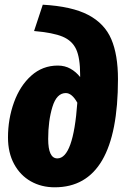

<svg xmlns="http://www.w3.org/2000/svg" viewBox="-20 -779 531 817"><path d="M14 -194Q14 -273 39.5 -343.5Q65 -414 113 -457Q161 -500 226 -500Q256 -500 280 -486.5Q304 -473 321 -451V-461Q321 -533 304 -569.5Q287 -606 246.5 -623Q206 -640 125 -647L162 -759Q286 -752 355.5 -715.5Q425 -679 453.5 -612.5Q482 -546 482 -442Q482 18 213 18Q156 18 111 -7.5Q66 -33 40 -81Q14 -129 14 -194ZM309 -342Q286 -383 260 -383Q221 -383 203 -324Q185 -265 185 -188Q185 -105 224 -105Q292 -105 309 -342Z"/></svg>

Font: Fira Sans Extra Condensed ExtraBold
Style: Italic
Weight: 800
Width: 3
Italic angle: -8°
Designer: Carrois Corporate & Edenspiekermann AG
Foundry: Carrois Corporate GbR & Edenspiekermann AG
Version: Version 4.203